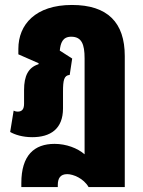

<svg xmlns="http://www.w3.org/2000/svg" viewBox="-20 -551 575 774"><path d="M66 203H213V195C213 168 223 151 251 151C275 151 317 168 337 203H483V-325C483 -460 414 -531 270 -531C123 -531 54 -452 54 -354V-332L136 -296L135 -292C94 -279 77 -245 77 -188V-133C77 -111 69 -101 51 -101C46 -101 41 -102 35 -105L21 -19C40 -8 71 2 110 2C183 2 234 -31 234 -114V-181C234 -228 238 -247 261 -249L271 -315L221 -347C224 -377 232 -403 267 -403C309 -403 321 -373 321 -316V71C292 46 247 29 200 29C118 29 66 75 66 187Z"/></svg>

Font: Noto Sans Thai UI ExtCond Blk
Style: Regular
Weight: 900
Width: 2
Designer: Monotype Design Team
Foundry: Monotype Imaging Inc.
Version: Version 2.000